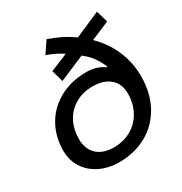

<svg xmlns="http://www.w3.org/2000/svg" viewBox="-180 -907 998 1051"><g transform="rotate(-30 318.5 -381.5)"><path d="M37 -198Q37 -287 77.5 -357.5Q118 -428 191.5 -468Q265 -508 361 -508Q427 -508 472 -474L476 -477Q460 -515 438.5 -544.5Q417 -574 384 -599L224 -531L203 -605L314 -651Q271 -680 214 -700L263 -773Q313 -755 347.5 -737.5Q382 -720 416 -695L577 -765L599 -691L481 -641Q543 -581 576.5 -503.5Q610 -426 610 -340Q610 -232 565.5 -152.5Q521 -73 444.5 -31.5Q368 10 273 10Q204 10 150 -17Q96 -44 66.5 -91Q37 -138 37 -198ZM500 -293Q500 -355 460 -389Q420 -423 351 -423Q289 -423 241.5 -395.5Q194 -368 168.5 -319.5Q143 -271 143 -210Q143 -147 181 -111Q219 -75 288 -75Q348 -75 396.5 -102.5Q445 -130 472.5 -180Q500 -230 500 -293Z"/></g></svg>

Font: Niramit Medium
Style: Italic
Weight: 500
Italic angle: -10°
Designer: Katatrad Aksorn Co.,Ltd.
Foundry: Cadson Demak Co.,Ltd.
Version: Version 1.000; ttfautohint (v1.6)